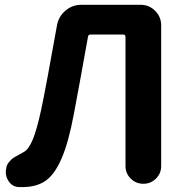

<svg xmlns="http://www.w3.org/2000/svg" viewBox="-20 -760 776 794"><path d="M72.3 13.7Q65.4 13.7 58.6 13.7Q31.2 12.7 15.6 -10.7Q3.9 -28.3 3.9 -47.9Q3.9 -55.7 5.9 -63.5L6.8 -70.3Q9.8 -81.1 18.6 -91.3Q27.3 -101.6 33.7 -106Q40 -110.4 58.1 -120.1Q76.2 -129.9 79.1 -131.8Q98.6 -142.6 115.2 -182.1Q131.8 -221.7 150.4 -306.6Q171.9 -409.2 215.8 -656.2Q222.7 -692.4 251 -716.3Q279.3 -740.2 316.4 -740.2H561.5Q596.7 -740.2 621.6 -715.3Q646.5 -690.4 646.5 -655.3V-73.2Q646.5 -43 625 -21.5Q603.5 0 572.8 0Q542 0 520.5 -21.5Q499 -43 499 -73.2V-607.4Q499 -617.2 489.3 -617.2H354.5Q344.7 -617.2 343.8 -607.4Q313.5 -437.5 286.1 -292Q263.7 -170.9 234.4 -104Q205.1 -37.1 167.5 -11.7Q129.9 13.7 72.3 13.7Z"/></svg>

Font: Gen Jyuu GothicX Bold
Style: Bold
Weight: 700
Designer: Ryoko NISHIZUKA (kana &amp; ideographs); Paul D. Hunt (Latin, Greek &amp; Cyrillic); Wenlong ZHANG (bopomofo); Sandoll C
Version: Version 1.058.20140828